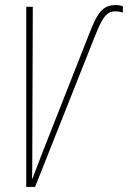

<svg xmlns="http://www.w3.org/2000/svg" viewBox="-20 -741 507 761"><path d="M84 0H119L356 -597C382 -662 399 -696 436 -696C450 -696 462 -693 467 -691V-716C463 -718 452 -721 439 -721C383 -721 364 -684 334 -608L150 -141C136 -105 121 -66 109 -34H107C108 -62 108 -86 108 -123L110 -714H84Z"/></svg>

Font: Noto Sans ExtraCondensed Thin
Style: Italic
Weight: 100
Width: 2
Italic angle: -12°
Designer: Monotype Design Team
Foundry: Monotype Imaging Inc.
Version: Version 2.013